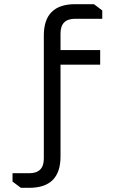

<svg xmlns="http://www.w3.org/2000/svg" viewBox="-20 -760 610 920"><path d="M40 70H120Q190 70 190 0V-590Q190 -740 340 -740H430L470 -710V-670H340Q270 -670 270 -600V-520H460V-450H270V-10Q270 140 120 140H80L40 110Z"/></svg>

Font: Oxanium ExtraLight
Style: Regular
Weight: 400
Version: Version 2.000